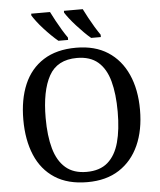

<svg xmlns="http://www.w3.org/2000/svg" viewBox="-61 -984 873 1046"><g transform="rotate(-5 375.5 -460.5)"><path d="M375 10Q268 10 197 -36Q126 -82 91 -165Q56 -248 56 -359Q56 -470 91 -552Q126 -634 197.5 -679.5Q269 -725 376 -725Q479 -725 549.5 -679.5Q620 -634 657 -551.5Q694 -469 694 -358Q694 -247 657 -164.5Q620 -82 549 -36Q478 10 375 10ZM375 -46Q448 -46 491 -83.5Q534 -121 553 -190.5Q572 -260 572 -358Q572 -456 553 -525.5Q534 -595 491 -632Q448 -669 376 -669Q268 -669 223 -587.5Q178 -506 178 -358Q178 -260 197.5 -190.5Q217 -121 260.5 -83.5Q304 -46 375 -46ZM463 -771Q446 -785 426.5 -804.5Q407 -824 387 -846Q367 -868 351.5 -888Q336 -908 328 -921V-931H431Q442 -909 456.5 -882Q471 -855 486.5 -829.5Q502 -804 516 -784V-771ZM284 -771Q267 -785 247 -804.5Q227 -824 207 -846Q187 -868 172 -888Q157 -908 149 -921V-931H252Q263 -909 277.5 -882Q292 -855 307.5 -829.5Q323 -804 337 -784V-771Z"/></g></svg>

Font: ET Text
Style: Regular
Weight: 470
Designer: Monotype Design Team
Foundry: Monotype Imaging Inc.
Version: Version 2.009